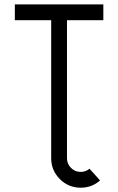

<svg xmlns="http://www.w3.org/2000/svg" viewBox="-20 -665 548 890"><path d="M354 205.1Q297.4 205.1 257.3 165Q217.3 125 217.3 68.4V-571.3H48.8V-644.5H459V-571.3H290.5V68.4Q290.5 94.7 309.1 113.3Q327.6 131.8 354 131.8Q377.4 131.8 395 117.2L443.8 171.4Q405.8 205.1 354 205.1Z"/></svg>

Font: Catrinity
Style: Regular
Weight: 400
Designer: Alexander Lange
Foundry: High-Logic / Made with FontCreator
Version: Version 2.090;May 20, 2024;FontCreator 15.0.0.2974 64-bit